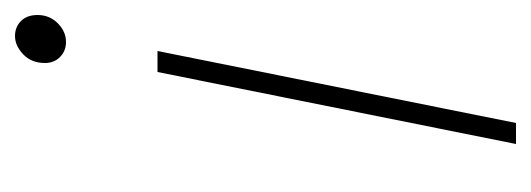

<svg xmlns="http://www.w3.org/2000/svg" viewBox="-246 -462 708 256"><g transform="rotate(-90 108.0 -334.0)"><path d="M44 0 140 -478H168L72 0ZM180 -600Q168 -600 160 -608Q152 -616 152 -628Q152 -646 163.5 -657Q175 -668 188 -668Q200 -668 208 -660Q216 -652 216 -638Q216 -622 205 -611Q194 -600 180 -600Z"/></g></svg>

Font: Source Sans 3 VF
Style: Italic
Weight: 200
Italic angle: -11°
Designer: Paul D. Hunt
Foundry: Adobe Systems Incorporated
Version: Version 3.042;hotconv 1.0.118;makeotfexe 2.5.65603